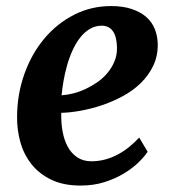

<svg xmlns="http://www.w3.org/2000/svg" viewBox="-20 -588 561 621"><path d="M35.2 -210Q35.6 -284.2 59.1 -349.4Q82.5 -414.6 123.5 -463.4Q164.6 -512.2 219.7 -540.3Q274.9 -568.4 339.4 -568.4Q377.9 -568.4 406.2 -558.8Q434.6 -549.3 453.1 -533Q471.7 -516.6 480.7 -494.1Q489.7 -471.7 490.2 -445.8Q490.7 -406.7 475.6 -375.2Q460.4 -343.8 435.1 -319.1Q409.7 -294.4 376.5 -276.6Q343.3 -258.8 308.6 -247.3Q273.9 -235.8 239.7 -229.7Q205.6 -223.6 178.2 -223.1Q177.2 -191.4 182.4 -163.1Q187.5 -134.8 199.2 -113.3Q210.9 -91.8 230 -79.1Q249 -66.4 275.4 -66.4Q299.8 -66.4 321.5 -72.5Q343.3 -78.6 362.5 -89.1Q381.8 -99.6 398.7 -113.5Q415.5 -127.4 430.2 -143.1L457.5 -97.2Q447.3 -81.5 428 -62.7Q408.7 -43.9 381.1 -27.1Q353.5 -10.3 318.1 1Q282.7 12.2 240.7 12.2Q185.1 12.2 145.8 -6.8Q106.4 -25.9 81.8 -57.1Q57.1 -88.4 45.9 -128.2Q34.7 -168 35.2 -210ZM179.2 -279.8Q195.8 -280.8 215.8 -285.6Q235.8 -290.5 255.9 -299.8Q275.9 -309.1 294.7 -322Q313.5 -335 327.6 -352.1Q341.8 -369.1 350.3 -389.6Q358.9 -410.2 358.4 -434.6Q357.4 -470.7 344.7 -487.8Q332 -504.9 309.1 -504.9Q287.6 -504.9 270 -494.1Q252.4 -483.4 238.8 -465.8Q225.1 -448.2 214.6 -425Q204.1 -401.9 197 -376.7Q189.9 -351.6 185.5 -326.4Q181.2 -301.3 179.2 -279.8Z"/></svg>

Font: Merriweather Bold
Style: Italic
Weight: 700
Italic angle: -7°
Designer: Eben Sorkin ( eben@eyebytes.com )
Foundry: Eben Sorkin ( eben@eyebytes.com )
Version: Version 1.5; ttfautohint (v0.97) -l 13 -r 13 -G 200 -x 24 -f